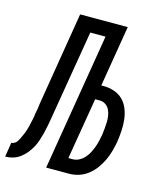

<svg xmlns="http://www.w3.org/2000/svg" viewBox="-154 -817 765 900"><g transform="rotate(15 228.0 -367.5)"><path d="M-44 0 -33 -70Q-26 -70 -18.5 -74Q-11 -78 -6.5 -84.5Q-2 -91 1.5 -98Q5 -105 8 -112Q11 -119 14.5 -126Q18 -133 20 -140Q22 -147 24.5 -154.5Q27 -162 28.5 -169Q30 -176 31.5 -183.5Q33 -191 35 -198.5Q37 -206 38 -213Q39 -220 40 -228L45 -255Q47 -270 49 -285Q51 -300 54 -315L123 -735H354L305 -439H316Q343 -439 368 -430.5Q393 -422 410.5 -404.5Q428 -387 437.5 -363Q447 -339 450 -313Q453 -287 451.5 -260Q450 -233 446 -206V-205Q442 -182 435.5 -158Q429 -134 418.5 -111.5Q408 -89 393 -68Q378 -47 357.5 -31Q337 -15 313.5 -7.5Q290 0 266 0H155L265 -665H191L118 -228Q115 -210 111.5 -191.5Q108 -173 103.5 -155Q99 -137 93 -118.5Q87 -100 78 -83Q69 -66 56.5 -50.5Q44 -35 28 -23Q12 -11 -7 -5.5Q-26 0 -44 0ZM244 -70H265Q281 -70 296 -78Q311 -86 322 -98.5Q333 -111 340.5 -125.5Q348 -140 353.5 -155Q359 -170 362.5 -185.5Q366 -201 369 -217Q371 -233 372.5 -248.5Q374 -264 374.5 -279.5Q375 -295 372.5 -310.5Q370 -326 363.5 -339Q357 -352 344.5 -360.5Q332 -369 316 -369H294Z"/></g></svg>

Font: Iosevka Algr
Style: Italic
Weight: 400
Italic angle: -9°
Monospace: yes
Designer: Belleve Invis
Foundry: Belleve Invis
Version: Version 26.0.2; ttfautohint (v1.8.3)